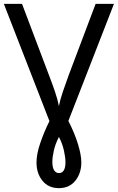

<svg xmlns="http://www.w3.org/2000/svg" viewBox="-20 -734 610 994"><path d="M285 240Q231 240 200 202Q169 164 169 107Q169 63 189 5Q209 -53 236 -107L0 -714H94L235 -341Q252 -297 265 -258.5Q278 -220 285 -185Q292 -220 305.5 -259.5Q319 -299 335 -343L475 -714H570L334 -108Q367 -43 384 13Q401 69 401 107Q401 163 370 201.5Q339 240 285 240ZM285 162Q319 162 319 105Q319 82 311 45.5Q303 9 285 -25Q266 12 258.5 46.5Q251 81 251 103Q251 134 260.5 148Q270 162 285 162Z"/></svg>

Font: Go Noto Current
Style: Regular
Weight: 400
Designer: Monotype Design Team
Foundry: Monotype Imaging Inc.
Version: Version 2.007; ttfautohint (v1.8) -l 8 -r 50 -G 200 -x 14 -D